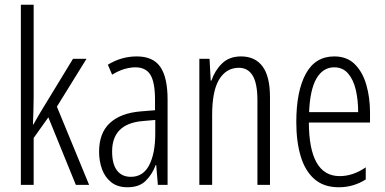

<svg xmlns="http://www.w3.org/2000/svg" viewBox="-20 -780 1624 810"><path d="M122 -372Q122 -341 121 -313Q120 -285 119 -255H121Q130 -271 137.5 -284Q145 -297 154 -312L288 -532H345L220 -330L356 0H300L184 -285L122 -198V0H68V-760H122Z M557 -542Q626 -542 656.5 -497.5Q687 -453 687 -360V0H646L639 -84H637Q622 -44 594.5 -17Q567 10 518 10Q476 10 449.5 -11Q423 -32 410.5 -66Q398 -100 398 -140Q398 -219 443.5 -261Q489 -303 573 -310L634 -315V-358Q634 -433 614.5 -464.5Q595 -496 551 -496Q530 -496 505.5 -489Q481 -482 453 -465L435 -507Q492 -542 557 -542ZM579 -269Q453 -257 453 -141Q453 -88 473.5 -61Q494 -34 532 -34Q584 -34 609.5 -83.5Q635 -133 635 -216V-274Z M997 -542Q1056 -542 1087.5 -500Q1119 -458 1119 -370V0H1066V-357Q1066 -428 1046 -461Q1026 -494 988 -494Q935 -494 905 -445.5Q875 -397 875 -295V0H821V-532H864L869 -440H872Q886 -482 916.5 -512Q947 -542 997 -542Z M1390 -542Q1444 -542 1477 -509Q1510 -476 1525.5 -422Q1541 -368 1541 -305V-263H1283Q1284 -37 1413 -37Q1469 -37 1523 -74V-23Q1498 -7 1469.5 1.5Q1441 10 1409 10Q1346 10 1306.5 -24.5Q1267 -59 1248.5 -121Q1230 -183 1230 -265Q1230 -395 1270 -468.5Q1310 -542 1390 -542ZM1390 -496Q1343 -496 1315.5 -449.5Q1288 -403 1284 -307H1491Q1491 -358 1481 -401Q1471 -444 1448.5 -470Q1426 -496 1390 -496Z"/></svg>

Font: Noto Sans Myanmar ExtraCondensed Light
Style: Regular
Weight: 300
Width: 2
Designer: Monotype Design Team
Foundry: Monotype Imaging Inc.
Version: Version 2.107; ttfautohint (v1.8.4.7-5d5b)